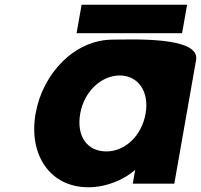

<svg xmlns="http://www.w3.org/2000/svg" viewBox="-20 -774 847 809"><path d="M318 -295.3C334.6 -389.6 407.4 -456 484.6 -456C560.7 -456 610.1 -389.6 593.5 -295.3C577.1 -202.4 507.7 -136 428.2 -136C345.2 -136 301.6 -202.4 318 -295.3ZM806.4 -521.9C823.5 -621.9 528.6 -607 455.4 -607C296.3 -607 160.3 -467.2 130 -295.4C99.7 -123.6 189.3 15 352.1 15C428.2 15 501 -16 549.6 -58L539.4 0H714.4ZM323.8 -754 302.7 -634H747.2L768.3 -754Z"/></svg>

Font: Hussar Wysoki
Style: Obl
Weight: 700
Foundry: Cannot Into Space Fonts
Version: Version 0.92